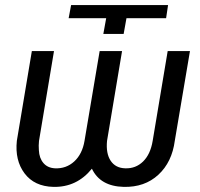

<svg xmlns="http://www.w3.org/2000/svg" viewBox="-20 -731 793 762"><path d="M733.9 -528.3 673.8 -172.9Q662.6 -87.4 608.4 -37.4Q554.2 12.7 470.7 10.7Q377.9 8.3 344.7 -61.5Q284.7 12.7 191.9 10.7Q116.2 8.8 77.4 -43Q38.6 -94.7 46.9 -172.4L106.4 -528.3H194.3L134.8 -171.9Q132.8 -153.3 134.3 -134.8Q135.7 -103.5 152.3 -84Q168.9 -64.5 198.2 -63Q242.7 -61 274.7 -90.3Q306.6 -119.6 315.4 -171.9L375.5 -528.3H464.4L404.8 -171.9Q399.9 -122.1 419.2 -93Q438.5 -64 477.1 -63Q518.6 -61.5 547.9 -90.1Q577.1 -118.7 585.9 -171.9L645.5 -528.3ZM252.4 -658.7 262.2 -710.9H647L639.2 -658.7H481.9L470.7 -596.2H390.1L401.4 -658.7Z"/></svg>

Font: Roboto
Style: Italic
Weight: 400
Italic angle: -12°
Designer: Google
Version: Version 2.134; 2016; ttfautohint (v1.6)